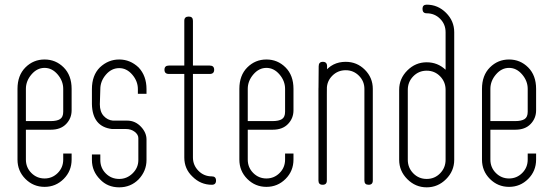

<svg xmlns="http://www.w3.org/2000/svg" viewBox="-20 -792 2364 823"><path d="M91 -236V-108Q91 -74 114.5 -50.5Q138 -27 171 -27Q204 -27 227.5 -50.5Q251 -74 251 -108V-134H287V-108Q287 -59 253 -25Q219 9 171 9Q123 9 89 -25Q55 -59 55 -108V-411Q55 -469 89 -503Q123 -537 171 -537Q219 -537 253 -503Q287 -469 287 -411V-319Q287 -285 263.5 -260.5Q240 -236 198 -236ZM91 -273H198Q224 -273 237.5 -281.5Q251 -290 251 -313V-411Q251 -445 227 -473Q203 -501 171 -501Q139 -501 115 -473Q91 -445 91 -411Z M571 -390V-410Q571 -444 547 -472Q523 -500 491 -500Q458 -500 434 -472Q410 -444 410 -410L408 -345Q408 -313 424.5 -295Q441 -277 464 -275H525Q560 -275 585 -248Q608 -223 608 -194V-106Q608 -59 574 -23Q540 11 491 11Q441 11 409 -23Q374 -58 374 -106V-130H410V-106Q410 -72 433.5 -48.5Q457 -25 491 -25Q524 -25 548.5 -49Q573 -73 573 -106V-139V-162V-181V-200Q573 -215 557.5 -227Q542 -239 520 -239H460Q376 -249 374 -346V-410Q374 -469 408 -503Q444 -537 491 -537Q538 -537 574 -503Q608 -467 608 -410V-390Z M906 -18Q906 0 888 0Q840 0 805 -35Q770 -68 770 -117V-475H704Q685 -475 685 -493Q685 -511 704 -511H770V-703Q770 -721 789 -721Q807 -721 807 -703V-512V-475V-117Q807 -84 830.5 -60Q854 -36 888 -36Q906 -36 906 -18ZM790 -475 792 -511H879Q898 -511 898 -493Q898 -475 879 -475Z M1042 -236V-108Q1042 -74 1065.5 -50.5Q1089 -27 1122 -27Q1155 -27 1178.5 -50.5Q1202 -74 1202 -108V-134H1238V-108Q1238 -59 1204 -25Q1170 9 1122 9Q1074 9 1040 -25Q1006 -59 1006 -108V-411Q1006 -469 1040 -503Q1074 -537 1122 -537Q1170 -537 1204 -503Q1238 -469 1238 -411V-319Q1238 -285 1214.5 -260.5Q1191 -236 1149 -236ZM1042 -273H1149Q1175 -273 1188.5 -281.5Q1202 -290 1202 -313V-411Q1202 -445 1178 -473Q1154 -501 1122 -501Q1090 -501 1066 -473Q1042 -445 1042 -411Z M1544 -493Q1578 -459 1578 -411V-18Q1578 0 1560 0Q1542 0 1542 -18V-411Q1542 -444 1518.5 -467.5Q1495 -491 1462 -491Q1428 -491 1404.5 -467.5Q1381 -444 1381 -411V-18Q1381 0 1363 0Q1345 0 1345 -18V-285V-289V-411Q1345 -452 1369 -480Q1403 -527 1462 -527Q1510 -527 1544 -493ZM1381 -388H1345L1346 -508Q1346 -527 1364 -527Q1382 -527 1382 -508Z M1892 -737Q1927 -702 1927 -654V-107Q1927 -59 1892 -24Q1857 11 1809 11Q1761 11 1726 -24Q1691 -59 1691 -107V-407Q1691 -455 1726 -490Q1761 -525 1809 -525Q1856 -525 1890 -493V-654Q1890 -688 1866.5 -711.5Q1843 -735 1809 -735Q1791 -735 1791 -754Q1791 -772 1809 -772Q1857 -772 1892 -737ZM1890 -407Q1890 -441 1866.5 -465Q1843 -489 1809 -489Q1775 -489 1751.5 -465Q1728 -441 1728 -407V-162V-161V-107Q1728 -73 1751.5 -49Q1775 -25 1809 -25Q1843 -25 1866.5 -49Q1890 -73 1890 -107Z M2082 -236V-108Q2082 -74 2105.5 -50.5Q2129 -27 2162 -27Q2195 -27 2218.5 -50.5Q2242 -74 2242 -108V-134H2278V-108Q2278 -59 2244 -25Q2210 9 2162 9Q2114 9 2080 -25Q2046 -59 2046 -108V-411Q2046 -469 2080 -503Q2114 -537 2162 -537Q2210 -537 2244 -503Q2278 -469 2278 -411V-319Q2278 -285 2254.5 -260.5Q2231 -236 2189 -236ZM2082 -273H2189Q2215 -273 2228.5 -281.5Q2242 -290 2242 -313V-411Q2242 -445 2218 -473Q2194 -501 2162 -501Q2130 -501 2106 -473Q2082 -445 2082 -411Z"/></svg>

Font: Aaram
Style: Regular
Weight: 400
Designer: Tharique Azeez
Foundry: Tharique Azeez
Version: Version 1.7